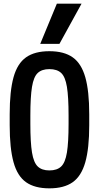

<svg xmlns="http://www.w3.org/2000/svg" viewBox="-20 -1020 540 1050"><path d="M250 10Q170 10 122.5 -23.5Q75 -57 54 -133Q33 -209 33 -335V-395Q33 -522 54 -597.5Q75 -673 122.5 -706.5Q170 -740 250 -740Q330 -740 377.5 -706.5Q425 -673 446.5 -597.5Q468 -522 468 -395V-335Q468 -209 446.5 -133Q425 -57 377.5 -23.5Q330 10 250 10ZM250 -88Q292 -88 314.5 -109.5Q337 -131 346 -186Q355 -241 355 -343V-388Q355 -490 346 -545Q337 -600 314.5 -621Q292 -642 250 -642Q209 -642 186.5 -621Q164 -600 155 -545Q146 -490 146 -388V-343Q146 -241 155 -186Q164 -131 186.5 -109.5Q209 -88 250 -88ZM305 -780H200L291 -1000H426Z"/></svg>

Font: M PLUS 1 Code Medium
Style: Regular
Weight: 500
Designer: Coji Morishita
Foundry: UNDERFOREST DESIGN
Version: Version 1.002